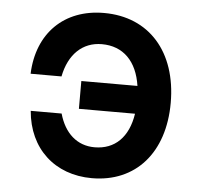

<svg xmlns="http://www.w3.org/2000/svg" viewBox="-48 -675 797 743"><g transform="rotate(5 350.0 -303.5)"><path d="M335 17C505 17 614 -106 614 -300C614 -498 502 -624 327 -624C172 -624 70 -523 64 -365H184C201 -452 254 -503 329 -503C412 -503 466 -449 480 -354H262V-246H480C466 -154 414 -103 335 -103C267 -103 218 -147 197 -222H77C89 -76 191 17 335 17Z"/></g></svg>

Font: Martian Mono Std Md
Style: Regular
Weight: 500
Monospace: yes
Designer: Roman Shamin
Foundry: Evil Martians
Version: Version 1.000